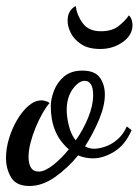

<svg xmlns="http://www.w3.org/2000/svg" viewBox="-31 -587 461 639"><path d="M67 32Q23 32 6 3.5Q-11 -25 -11 -61Q-11 -93 -1 -126Q9 -159 26 -188Q43 -217 64 -235Q85 -253 107 -253Q113 -253 121.5 -250.5Q130 -248 134 -244Q123 -232 110.5 -210Q98 -188 87.5 -162.5Q77 -137 70.5 -111.5Q64 -86 64 -65Q64 -42 72 -29Q80 -16 98 -16Q118 -16 145.5 -37.5Q173 -59 198 -90Q167 -117 152.5 -152.5Q138 -188 138 -233Q138 -258 149 -286Q160 -314 183 -333Q206 -352 243 -352Q285 -352 301.5 -328.5Q318 -305 318 -272Q318 -235 298.5 -188.5Q279 -142 252 -100Q266 -92 283 -92Q298 -92 319 -99Q340 -106 359.5 -122.5Q379 -139 391 -166L407 -154Q386 -105 349.5 -82.5Q313 -60 279 -60Q266 -60 253 -62.5Q240 -65 229 -70Q195 -28 152.5 2Q110 32 67 32ZM221 -120Q246 -155 262.5 -195.5Q279 -236 279 -270Q279 -295 271.5 -306.5Q264 -318 251 -318Q231 -318 211 -290.5Q191 -263 191 -221Q191 -197 198.5 -167.5Q206 -138 221 -120ZM303 -424Q263 -424 239 -440Q215 -456 204.5 -477.5Q194 -499 194 -518Q194 -536 201 -548Q208 -560 221 -567Q225 -536 244.5 -509.5Q264 -483 305 -483Q342 -483 364 -500.5Q386 -518 398 -536Q405 -529 407.5 -520Q410 -511 410 -504Q410 -470 377.5 -447Q345 -424 303 -424Z"/></svg>

Font: Dancing Script SemiBold
Style: Regular
Weight: 600
Designer: Pablo Impallari
Foundry: Pablo Impallari
Version: Version 2.001